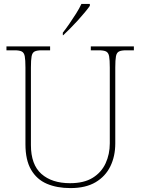

<svg xmlns="http://www.w3.org/2000/svg" viewBox="-20 -951 719 981"><path d="M340 10Q271 10 219.5 -12Q168 -34 139 -83.5Q110 -133 110 -214V-606Q110 -645 106.5 -663.5Q103 -682 91 -688Q79 -694 54 -694H13V-714H236V-694H194Q169 -694 157 -688Q145 -682 141.5 -663.5Q138 -645 138 -606V-210Q138 -110 191.5 -62.5Q245 -15 338 -15Q409 -15 453.5 -42.5Q498 -70 519.5 -116.5Q541 -163 541 -219V-606Q541 -645 537.5 -663.5Q534 -682 522 -688Q510 -694 485 -694H444V-714H664V-694H625Q600 -694 588 -688Q576 -682 572.5 -663.5Q569 -645 569 -606V-218Q569 -153 544 -101.5Q519 -50 468.5 -20Q418 10 340 10ZM301 -784Q316 -803 334 -829Q352 -855 369 -882Q386 -909 396 -931H439V-921Q430 -908 413.5 -888Q397 -868 377 -846Q357 -824 337.5 -804.5Q318 -785 303 -771H301Z"/></svg>

Font: Noto Serif Ethiopic Thin
Style: Regular
Weight: 250
Version: Version 2.102